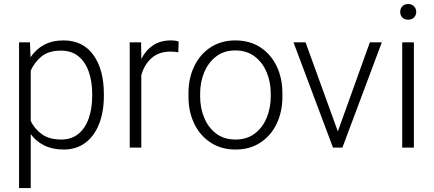

<svg xmlns="http://www.w3.org/2000/svg" viewBox="-20 -741 2181 964"><path d="M501.5 -269V-258.8Q501.5 -180.2 477.8 -119.4Q454.1 -58.6 408.9 -24.4Q363.8 9.8 299.8 9.8Q243.7 9.8 202.4 -10.7Q161.1 -31.2 134.3 -67.4V203.1H75.7V-528.3H130.4L133.3 -453.6Q160.2 -493.7 201.4 -515.9Q242.7 -538.1 298.8 -538.1Q396 -538.1 448.7 -465.1Q501.5 -392.1 501.5 -269ZM442.9 -258.8V-269Q442.9 -330.6 426 -379.9Q409.2 -429.2 374.3 -458Q339.4 -486.8 285.6 -486.8Q222.7 -486.8 187 -456.3Q151.4 -425.8 134.3 -386.2V-133.3Q153.8 -93.3 190.7 -66.9Q227.5 -40.5 286.6 -40.5Q339.8 -40.5 374.5 -69.6Q409.2 -98.6 426 -148.2Q442.9 -197.8 442.9 -258.8Z M877 -532.2 875 -478.5Q865.7 -480 856.4 -481Q847.2 -481.9 835.9 -481.9Q776.9 -481.9 740.2 -448.7Q703.6 -415.5 689.5 -363.3V0H631.3V-528.3H688.5L689.5 -444.8Q710.9 -487.8 747.8 -512.9Q784.7 -538.1 838.4 -538.1Q862.3 -538.1 877 -532.2Z M926.3 -256.3V-272Q926.3 -349.1 955.6 -409.2Q984.9 -469.2 1037.8 -503.7Q1090.8 -538.1 1161.6 -538.1Q1233.4 -538.1 1286.6 -503.7Q1339.8 -469.2 1368.9 -409.2Q1397.9 -349.1 1397.9 -272V-256.3Q1397.9 -179.7 1368.9 -119.4Q1339.8 -59.1 1286.9 -24.7Q1233.9 9.8 1162.6 9.8Q1091.3 9.8 1038.1 -24.7Q984.9 -59.1 955.6 -119.4Q926.3 -179.7 926.3 -256.3ZM984.9 -272V-256.3Q984.9 -198.7 1005.4 -149.4Q1025.9 -100.1 1065.4 -70.3Q1105 -40.5 1162.6 -40.5Q1219.7 -40.5 1259 -70.3Q1298.3 -100.1 1318.8 -149.4Q1339.4 -198.7 1339.4 -256.3V-272Q1339.4 -329.1 1318.8 -378.2Q1298.3 -427.2 1258.8 -457.5Q1219.2 -487.8 1161.6 -487.8Q1104.5 -487.8 1065.2 -457.5Q1025.9 -427.2 1005.4 -378.2Q984.9 -329.1 984.9 -272Z M1514.2 -528.3 1676.3 -81.1 1836.9 -528.3H1897L1699.2 0H1651.9L1453.6 -528.3Z M1989.3 -681.2Q1989.3 -697.8 1999.8 -709.2Q2010.3 -720.7 2029.3 -720.7Q2047.9 -720.7 2058.8 -709.2Q2069.8 -697.8 2069.8 -681.2Q2069.8 -664.6 2058.8 -653.3Q2047.9 -642.1 2029.3 -642.1Q2010.3 -642.1 1999.8 -653.3Q1989.3 -664.6 1989.3 -681.2ZM2058.1 -528.3V0H1999.5V-528.3Z"/></svg>

Font: Vazirmatn RD UI ExtraLight
Style: Regular
Weight: 200
Designer: Saber Rastikerdar
Foundry: Saber Rastikerdar
Version: Version 33.003